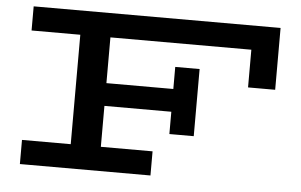

<svg xmlns="http://www.w3.org/2000/svg" viewBox="-49 -759 1303 832"><g transform="rotate(5 602.0 -343.0)"><path d="M1139 -686V-417H1021V-581H408V-382H699V-478H805V-186H699V-283H408V-105H633V0H65V-105H277V-581H65V-686Z"/></g></svg>

Font: BioRhyme Expanded
Style: Bold
Weight: 700
Width: 7
Designer: Aoife Mooney
Foundry: Aoife Mooney Type
Version: Version 1.000